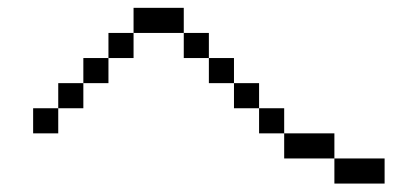

<svg xmlns="http://www.w3.org/2000/svg" viewBox="-20 -582 1040 478"><path d="M937.5 -125V-187.5H812.5V-125ZM812.5 -187.5V-250H687.5V-187.5ZM687.5 -250V-312.5H625V-250ZM125 -312.5H62.5V-250H125ZM125 -312.5H187.5V-375H125ZM625 -312.5V-375H562.5V-312.5ZM187.5 -375H250V-437.5H187.5ZM562.5 -375V-437.5H500V-375ZM250 -437.5H312.5V-500H250ZM500 -437.5V-500H437.5V-437.5ZM312.5 -500H437.5V-562.5H312.5Z"/></svg>

Font: CalcUnifontExMono
Style: Regular
Weight: 500
Version: Version 15.0.06